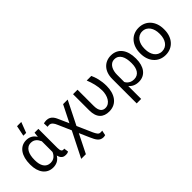

<svg xmlns="http://www.w3.org/2000/svg" viewBox="35 -1643 2726 2726"><g transform="rotate(-45 1397.5 -280.0)"><path d="M412.6 -528.3 403.8 -453.1C400.4 -459 396.5 -464.4 392.6 -469.7C360.4 -513.2 314.9 -538.1 253.4 -538.1C122.1 -538.1 48.3 -423.3 48.3 -257.8V-247.6C48.3 -96.2 122.6 10.3 252.4 10.3C314.5 10.3 361.8 -14.6 393.6 -57.1C397.9 -63 402.3 -69.3 406.7 -75.7C408.7 -67.4 411.1 -60.1 413.6 -52.7C430.7 -8.8 460.9 10.3 504.4 10.3C523.9 10.3 541.5 8.3 559.6 -3.9L549.8 -70.8C544.4 -69.3 539.1 -67.9 531.2 -67.9C507.8 -67.9 489.3 -84 489.3 -146V-528.3ZM138.7 -257.8C138.7 -371.1 177.7 -464.8 274.4 -464.8C338.4 -464.8 375.5 -423.8 398.9 -370.1C398.9 -369.6 398.9 -368.7 399.4 -368.2V-154.3C393.1 -139.2 385.7 -126 376.5 -113.8C353 -82.5 320.3 -63 273.4 -63C177.7 -63 138.7 -143.6 138.7 -247.6ZM270 -610.4H326.2L387.2 -769.5H302.2Z M1077.6 -528.3H985.8L857.4 -272.9L798.3 -406.2C776.4 -455.6 748 -535.2 654.3 -535.2C636.2 -535.2 613.8 -531.7 600.1 -527.8L602.1 -457C609.9 -458.5 627 -460 634.8 -460C680.2 -460 704.1 -421.9 723.1 -376L810.1 -178.2L618.2 203.1H711.9L853 -79.6L920.4 74.2C956.1 154.8 984.4 208.5 1057.1 210.9C1068.8 210.9 1086.9 209 1096.7 205.1L1112.3 130.4C1102.5 132.8 1080.6 132.8 1072.3 131.8C1040 131.8 1022 96.2 1001.5 54.2L900.9 -174.8Z M1185.5 -528.3V-204.1C1185.5 -55.2 1259.3 10.3 1376.5 10.3C1533.7 10.3 1606.4 -118.7 1606.4 -272C1606.4 -383.8 1580.6 -467.3 1552.2 -528.3H1460C1491.7 -448.2 1516.1 -362.8 1516.6 -271C1516.6 -169.9 1468.8 -63.5 1372.6 -63.5C1316.4 -63.5 1275.4 -101.1 1275.4 -203.1V-528.3Z M1731.9 203.1H1821.8V-56.2C1822.8 -54.7 1823.7 -53.7 1824.7 -52.7C1858.9 -12.7 1908.7 9.8 1973.1 9.8C2103.5 9.8 2175.8 -95.7 2175.8 -247.6V-257.8C2175.8 -423.3 2098.6 -538.1 1952.6 -538.1C1828.1 -538.1 1731.9 -448.2 1731.9 -287.6ZM1822.3 -136.7V-282.7C1822.3 -367.2 1857.9 -464.8 1950.7 -464.8C2047.4 -464.8 2085.4 -371.1 2085.4 -257.8V-247.6C2085.4 -143.6 2044.4 -63.5 1949.2 -63.5C1903.8 -63.5 1871.1 -78.6 1847.2 -102.5C1836.9 -112.3 1828.6 -123.5 1822.3 -136.7Z M2269.5 -257.3C2269.5 -105 2362.3 9.8 2510.7 9.8C2660.2 9.8 2751.5 -105 2751.5 -257.3V-270.5C2751.5 -423.3 2659.2 -538.1 2509.8 -538.1C2362.8 -538.1 2269.5 -423.3 2269.5 -270.5ZM2359.4 -270.5C2359.4 -373.5 2410.2 -464.8 2509.8 -464.8C2610.8 -464.8 2661.6 -373.5 2661.6 -270.5V-257.3C2661.6 -153.3 2610.8 -63.5 2510.7 -63.5C2410.2 -63.5 2359.4 -153.3 2359.4 -257.3Z"/></g></svg>

Font: Bert Sans
Style: Regular
Weight: 400
Designer: Christian Robertson (Google), Cristiano Sobral
Foundry: Google, Cristiano Sobral
Version: Version 3.101